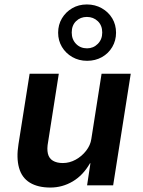

<svg xmlns="http://www.w3.org/2000/svg" viewBox="-20 -832 644 862"><path d="M206 10Q150 10 114 -12Q78 -34 65.5 -78.5Q53 -123 63 -185L113 -501H244L196 -195Q190 -164 195 -142.5Q200 -121 217.5 -110.5Q235 -100 262 -100Q292 -100 319.5 -115Q347 -130 366.5 -155Q386 -180 390 -208L436 -501H567L488 0H371L386 -99H384Q353 -45 306.5 -17.5Q260 10 206 10ZM371 -559Q334 -559 304.5 -576Q275 -593 258 -621.5Q241 -650 241 -685Q241 -721 258 -749.5Q275 -778 304 -795Q333 -812 370 -812Q407 -812 437 -795Q467 -778 484 -749.5Q501 -721 501 -685Q501 -650 484 -621Q467 -592 437.5 -575.5Q408 -559 371 -559ZM371 -615Q399 -615 419 -635Q439 -655 439 -686Q439 -718 419 -737Q399 -756 370 -756Q341 -756 321.5 -737Q302 -718 302 -686Q302 -655 321.5 -635Q341 -615 371 -615Z"/></svg>

Font: Nunito Sans 7pt SemiCondensed
Style: Bold Italic
Weight: 700
Width: 4
Italic angle: -9°
Designer: Vernon Adams
Foundry: Vernon Adams
Version: Version 3.101;gftools[0.9.27]